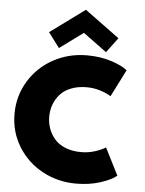

<svg xmlns="http://www.w3.org/2000/svg" viewBox="-61 -960 769 1020"><g transform="rotate(5 324.0 -450.0)"><path d="M230 -697.5 170.5 -777 355.5 -912.5 540.5 -777 481 -697.5 355.5 -789.5ZM396 -157Q433 -157 468.8 -168.2Q504.5 -179.5 525.5 -193.5L598.5 -49Q570.5 -25.5 512.2 -6.8Q454 12 382.5 12Q286 12 204.2 -32Q122.5 -76 74 -154.5Q25.5 -233 25.5 -329Q25.5 -425 74 -504.2Q122.5 -583.5 204.2 -627.8Q286 -672 382.5 -672Q454 -672 512.2 -653.2Q570.5 -634.5 598.5 -611L525.5 -466.5Q504.5 -480.5 468.8 -491.8Q433 -503 396 -503Q348.5 -503 311.8 -488.2Q275 -473.5 253.5 -448.5Q232 -423.5 221.2 -393.5Q210.5 -363.5 210.5 -330.5Q210.5 -297 221.2 -267Q232 -237 253.5 -211.8Q275 -186.5 311.8 -171.8Q348.5 -157 396 -157Z"/></g></svg>

Font: League Spartan ExtraBold
Style: Regular
Weight: 800
Foundry: The League of Moveable Type
Version: Version 2.002